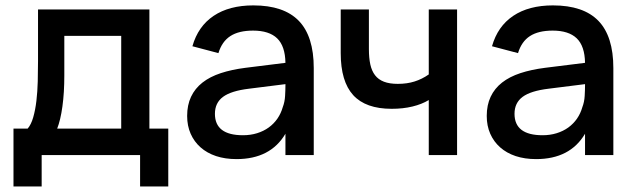

<svg xmlns="http://www.w3.org/2000/svg" viewBox="-20 -575 2354 712"><path d="M30 -98H82.5Q95.5 -113 103.2 -140Q111 -167 115 -201Q119 -235 120 -273.2Q121 -311.5 121 -348.5V-540H534V-98H604V116.5H499.5V0H134.5V116.5H30ZM429.5 -98V-442H218.5V-295.5Q218.5 -264 216.8 -235Q215 -206 211.5 -180.5Q208 -155 203 -134Q198 -113 192 -98Z M919.5 -555Q1032.5 -555 1088 -497.8Q1143.5 -440.5 1143.5 -322.5V0H1038.5V-79Q983 15 857 15Q815 15 781.2 3.8Q747.5 -7.5 723.8 -28.5Q700 -49.5 687 -79Q674 -108.5 674 -145Q674 -185.5 688.5 -216.2Q703 -247 730.8 -268.8Q758.5 -290.5 798.8 -303.8Q839 -317 890 -323.5L1038.5 -342Q1037.5 -404 1007.8 -432.8Q978 -461.5 918.5 -461.5Q865.5 -461.5 834.2 -441.2Q803 -421 790 -378L693.5 -403.5Q714.5 -477.5 772.2 -516.2Q830 -555 919.5 -555ZM903 -246Q837 -238 807 -215.8Q777 -193.5 777 -153Q777 -73.5 881 -73.5Q909 -73.5 933.2 -81Q957.5 -88.5 976.5 -102.2Q995.5 -116 1008.8 -135.2Q1022 -154.5 1028.5 -177.5Q1036 -197 1037.2 -219.2Q1038.5 -241.5 1038.5 -259.5V-263Z M1570 0V-204Q1544.5 -188.5 1509.5 -180Q1474.5 -171.5 1432.5 -171.5Q1336 -171.5 1289.8 -222.2Q1243.5 -273 1243.5 -378V-540H1348V-393Q1348 -360.5 1353.2 -336.2Q1358.5 -312 1370.8 -296Q1383 -280 1403.8 -272Q1424.5 -264 1455 -264Q1489.5 -264 1517.2 -272.8Q1545 -281.5 1570 -299V-540H1675V0Z M2030.5 -555Q2143.5 -555 2199 -497.8Q2254.5 -440.5 2254.5 -322.5V0H2149.5V-79Q2094 15 1968 15Q1926 15 1892.2 3.8Q1858.5 -7.5 1834.8 -28.5Q1811 -49.5 1798 -79Q1785 -108.5 1785 -145Q1785 -185.5 1799.5 -216.2Q1814 -247 1841.8 -268.8Q1869.5 -290.5 1909.8 -303.8Q1950 -317 2001 -323.5L2149.5 -342Q2148.5 -404 2118.8 -432.8Q2089 -461.5 2029.5 -461.5Q1976.5 -461.5 1945.2 -441.2Q1914 -421 1901 -378L1804.5 -403.5Q1825.5 -477.5 1883.2 -516.2Q1941 -555 2030.5 -555ZM2014 -246Q1948 -238 1918 -215.8Q1888 -193.5 1888 -153Q1888 -73.5 1992 -73.5Q2020 -73.5 2044.2 -81Q2068.5 -88.5 2087.5 -102.2Q2106.5 -116 2119.8 -135.2Q2133 -154.5 2139.5 -177.5Q2147 -197 2148.2 -219.2Q2149.5 -241.5 2149.5 -259.5V-263Z"/></svg>

Font: Vela Sans SemBd
Style: Regular
Weight: 600
Designer: Principal design: Mikhail Sharanda - project Manrope.
Design modification: Ravid Balaliev
Foundry: Mikhail Sharanda
Version: Version 1.001